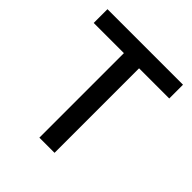

<svg xmlns="http://www.w3.org/2000/svg" viewBox="-190 -834 967 967"><g transform="rotate(45 294.0 -350.0)"><path d="M240 0V-602H25V-700H563V-602H348V0Z"/></g></svg>

Font: Space Grotesk Medium
Style: Regular
Weight: 500
Designer: Florian Karsten
Foundry: Florian Karsten
Version: Version 2.000